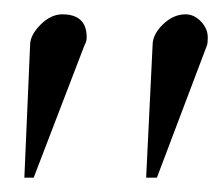

<svg xmlns="http://www.w3.org/2000/svg" viewBox="-20 -666 310 268"><path d="M269 -603 199 -418H184L193 -603Q193 -618 207.5 -632Q222 -646 239 -646Q251 -646 260.5 -636Q270 -626 270 -614Q270 -606 269 -603ZM98 -603 27 -418H14L22 -603Q22 -617 36.5 -631.5Q51 -646 67 -646Q101 -646 101 -614Q101 -608 98 -603Z"/></svg>

Font: GFS Solomos
Style: Regular
Weight: 400
Designer: George D. Matthiopoulos
Foundry: George D. Matthiopoulos
Version: Version 1.000